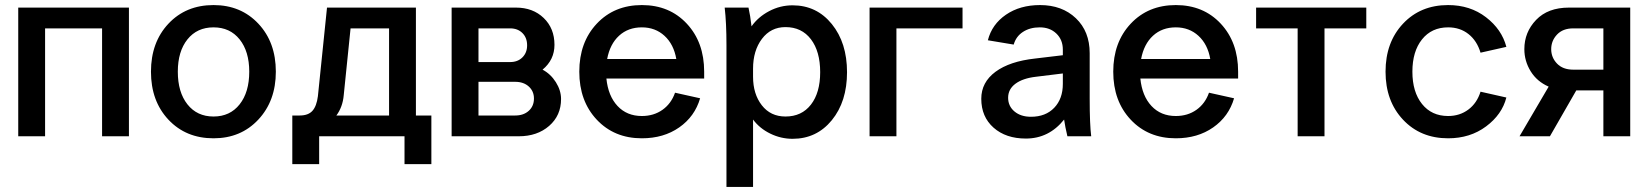

<svg xmlns="http://www.w3.org/2000/svg" viewBox="-20 -538 6510 758"><path d="M489 -508V0H383V-426H158V0H52V-508Z M1069 -255Q1069 -140 1000 -66Q931 8 823 8Q714 8 645 -65.5Q576 -139 576 -255Q576 -371 645 -444.5Q714 -518 823 -518Q931 -518 1000 -444.5Q1069 -371 1069 -255ZM682 -255Q682 -174 720 -126Q758 -78 823 -78Q888 -78 926 -126Q964 -174 964 -255Q964 -335 926 -382.5Q888 -430 823 -430Q758 -430 720 -382.5Q682 -335 682 -255Z M1622 -508V-82H1683V110H1577V0H1240V110H1134V-82H1163Q1197 -82 1213.5 -100.5Q1230 -119 1235 -158L1271 -508ZM1308 -82H1516V-426H1364L1337 -162Q1333 -116 1308 -82Z M2017 -508Q2084 -508 2126.5 -467Q2169 -426 2169 -361Q2169 -302 2122 -263Q2154 -246 2174.5 -213.5Q2195 -181 2195 -147Q2195 -82 2148 -41Q2101 0 2028 0H1763V-508ZM1869 -82H2014Q2047 -82 2067.5 -100.5Q2088 -119 2088 -149Q2088 -178 2067.5 -196.5Q2047 -215 2014 -215H1869ZM1869 -293H1994Q2024 -293 2042.5 -311.5Q2061 -330 2061 -359Q2061 -389 2042.5 -407.5Q2024 -426 1994 -426H1869Z M2760 -255V-228H2374Q2381 -159 2418 -119.5Q2455 -80 2514 -80Q2561 -80 2595.5 -104.5Q2630 -129 2645 -172L2744 -150Q2723 -78 2661.5 -35Q2600 8 2514 8Q2405 8 2336 -65.5Q2267 -139 2267 -255Q2267 -371 2336 -444.5Q2405 -518 2514 -518Q2623 -518 2691.5 -444.5Q2760 -371 2760 -255ZM2377 -305H2650Q2640 -363 2603.5 -396.5Q2567 -430 2514 -430Q2460 -430 2424 -397Q2388 -364 2377 -305Z M2953 -66V200H2848V-360Q2848 -448 2841 -508H2935Q2942 -477 2947 -434Q2973 -471 3016.5 -494Q3060 -517 3109 -517Q3204 -517 3264 -443Q3324 -369 3324 -253Q3324 -137 3264 -63.5Q3204 10 3109 10Q3063 10 3021 -10.5Q2979 -31 2953 -66ZM2953 -235Q2953 -167 2987.5 -122.5Q3022 -78 3081 -78Q3145 -78 3181.5 -125Q3218 -172 3218 -253Q3218 -335 3181.5 -383Q3145 -431 3081 -431Q3023 -431 2988 -384.5Q2953 -338 2953 -267Z M3780 -508V-426H3519V0H3413V-508Z M4194 0Q4185 -38 4181 -66Q4121 9 4030 9Q3951 9 3902.5 -34Q3854 -77 3854 -148Q3854 -213 3910 -254.5Q3966 -296 4067 -307L4176 -320V-342Q4176 -381 4150.5 -405.5Q4125 -430 4085 -430Q4046 -430 4018.5 -412Q3991 -394 3982 -362L3880 -379Q3896 -442 3951.5 -480Q4007 -518 4086 -518Q4173 -518 4227.5 -466Q4282 -414 4282 -328V-148Q4282 -47 4288 0ZM3960 -152Q3960 -119 3985 -98Q4010 -77 4050 -77Q4108 -77 4142 -112.5Q4176 -148 4176 -207V-248L4070 -235Q4018 -229 3989 -207.5Q3960 -186 3960 -152Z M4868 -255V-228H4482Q4489 -159 4526 -119.5Q4563 -80 4622 -80Q4669 -80 4703.5 -104.5Q4738 -129 4753 -172L4852 -150Q4831 -78 4769.5 -35Q4708 8 4622 8Q4513 8 4444 -65.5Q4375 -139 4375 -255Q4375 -371 4444 -444.5Q4513 -518 4622 -518Q4731 -518 4799.5 -444.5Q4868 -371 4868 -255ZM4485 -305H4758Q4748 -363 4711.5 -396.5Q4675 -430 4622 -430Q4568 -430 4532 -397Q4496 -364 4485 -305Z M5374 -508V-426H5209V0H5103V-426H4939V-508Z M5697 -518Q5784 -518 5846.5 -470Q5909 -422 5927 -353L5825 -330Q5811 -377 5777.5 -403.5Q5744 -430 5697 -430Q5632 -430 5594 -382.5Q5556 -335 5556 -255Q5556 -175 5594 -127.5Q5632 -80 5697 -80Q5743 -80 5777 -105.5Q5811 -131 5825 -176L5927 -153Q5910 -86 5847 -39Q5784 8 5697 8Q5588 8 5519 -65.5Q5450 -139 5450 -255Q5450 -371 5519 -444.5Q5588 -518 5697 -518Z M6310 0V-181H6203L6099 0H5979L6094 -196Q6048 -216 6023 -256.5Q5998 -297 5998 -344Q5998 -411 6044.5 -459.5Q6091 -508 6174 -508H6416V0ZM6191 -263H6310V-426H6191Q6150 -426 6127 -401.5Q6104 -377 6104 -344Q6104 -311 6127 -287Q6150 -263 6191 -263Z"/></svg>

Font: LT Superior Semi-bold
Style: Regular
Weight: 600
Designer: Daniel Lyons
Foundry: LyonsType
Version: Version 1.0